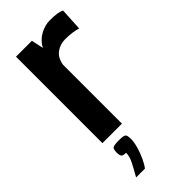

<svg xmlns="http://www.w3.org/2000/svg" viewBox="-218 -515 738 738"><g transform="rotate(-45 150.5 -146.0)"><path d="M40.2 0V-470H126.7L137 -421Q152 -448.6 178.3 -462.8Q204.6 -477 230 -477Q256.6 -477 270.8 -474.6Q285 -472.3 293.6 -467.3L288.7 -374.9Q277.7 -378.6 260.5 -381.2Q243.4 -383.9 220.8 -383.9Q193.7 -383.9 172.7 -368.4Q151.6 -352.9 146.2 -320.6V0ZM38.5 184.7Q55.8 154.5 67.1 132.2Q78.4 109.9 78.4 90.5Q60.8 90.5 56.9 83.9Q53.1 77.2 53.1 66Q53.1 48.7 58.1 42.7Q63.1 36.8 92.6 36.8Q119.5 36.8 124.5 42.6Q129.4 48.4 129.4 65.6Q129.4 83.9 122.6 107.4Q115.8 130.8 106 151.6Q96.2 172.4 86.5 184.7Z"/></g></svg>

Font: Smooch Sans Thin
Style: Regular
Weight: 100
Designer: Robert E. Leuschke
Foundry: Robert E. Leuschke
Version: Version 1.010